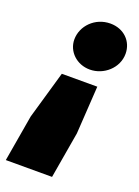

<svg xmlns="http://www.w3.org/2000/svg" viewBox="-185 -597 609 839"><g transform="rotate(20 119.5 -177.5)"><path d="M219 -257H54L-10 -35L-47 181H168L205 -35ZM179 -536C108 -536 54 -480 54 -417C54 -361 101 -316 162 -316C227 -316 286 -368 286 -434C286 -492 242 -536 179 -536Z"/></g></svg>

Font: Fixel Text 20240404 Black
Style: Italic
Weight: 900
Width: 4
Italic angle: -10°
Designer: AlfaBravo + MacPaw
Foundry: Kyrylo Tkachov, Marchela Mozhyna, Serhii Makarenko, Maria Weinstein, Zakhar Kryvoshyya
Version: Version 1.211;Glyphs 3.2 (3225)